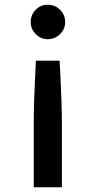

<svg xmlns="http://www.w3.org/2000/svg" viewBox="-20 -589 387 813"><path d="M256 -495Q256 -466 234 -444.5Q212 -423 182 -423Q153 -423 131.5 -444.5Q110 -466 110 -495Q110 -526 131 -547.5Q152 -569 182 -569Q213 -569 234.5 -547.5Q256 -526 256 -495ZM232 -332 235 -287Q242 -142 242 -75V204H123V-75Q123 -154 129 -268L132 -332Z"/></svg>

Font: Open Sauce Two SemiBold
Style: Regular
Weight: 600
Designer: Alfredo Marco Pradil
Foundry: Creative Sauce Fz LLC
Version: Version 1.477